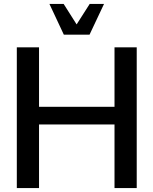

<svg xmlns="http://www.w3.org/2000/svg" viewBox="-20 -955 779 975"><path d="M65.4 0V-714.8H178.2V-412.6H561.5V-714.8H674.3V0H561.5V-322.8H178.2V0ZM304.2 -778.8 231 -935.1H303.2L369.1 -831.1L435.5 -935.1H508.3L434.6 -778.8Z"/></svg>

Font: Pontano Sans
Style: Bold
Weight: 700
Designer: Vernon Adams
Foundry: Vernon Adams
Version: Version 2.001